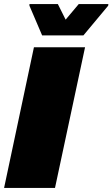

<svg xmlns="http://www.w3.org/2000/svg" viewBox="-23 -919 550 939"><path d="M-3 0 143 -688H393L246 0ZM183 -746 121 -891V-899H260L298 -823L362 -899H507L506 -891L385 -746Z"/></svg>

Font: Saira SemiExpanded Black
Style: Italic
Weight: 900
Width: 6
Italic angle: -12°
Designer: Hector Gatti with collaboration of the Omnibus-Type team
Foundry: Omnibus-Type
Version: Version 1.101